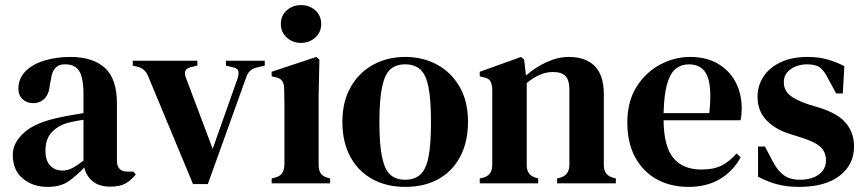

<svg xmlns="http://www.w3.org/2000/svg" viewBox="-20 -718 3390 752"><path d="M166 14Q109 14 69.5 -18.5Q30 -51 30 -112Q30 -160 76.5 -200.5Q123 -241 223 -260Q240 -264 262.5 -267.5Q285 -271 307 -275V-346Q307 -414 290 -440Q273 -466 236 -466H233Q210 -466 196.5 -451.5Q183 -437 179 -404L176 -391Q173 -351 155 -332.5Q137 -314 110 -314Q85 -314 68.5 -329.5Q52 -345 52 -370Q52 -411 80 -439Q108 -467 154.5 -481Q201 -495 255 -495Q344 -495 391 -452Q438 -409 438 -312V-89Q438 -46 479 -46H502L512 -35Q494 -12 472 0.5Q450 13 412 13Q369 13 343.5 -7.5Q318 -28 310 -62Q278 -28 247 -7Q216 14 166 14ZM224 -50Q244 -50 262 -59Q280 -68 307 -89V-249Q281 -245 254 -239Q211 -229 184.5 -202Q158 -175 158 -129Q158 -89 176.5 -69.5Q195 -50 224 -50Z M736 3 560 -420Q549 -448 521 -456L500 -461V-480H753V-461L727 -455Q695 -447 708 -414L813 -135L911 -412Q916 -429 913.5 -439.5Q911 -450 894 -454L865 -461V-480H1017V-461L984 -453Q955 -446 945 -417L794 3Z M1159 -550Q1126 -550 1103 -571Q1080 -592 1080 -624Q1080 -657 1103 -677.5Q1126 -698 1159 -698Q1192 -698 1215 -677.5Q1238 -657 1238 -624Q1238 -592 1215 -571Q1192 -550 1159 -550ZM1044 0V-19L1059 -23Q1079 -29 1086 -41Q1093 -53 1094 -73V-257Q1094 -288 1094 -314.5Q1094 -341 1093 -369Q1093 -389 1085.5 -400.5Q1078 -412 1058 -416L1044 -419V-437L1219 -495L1231 -484L1228 -342V-72Q1228 -52 1235.5 -40Q1243 -28 1262 -22L1273 -19V0Z M1567 14Q1493 14 1437.5 -17Q1382 -48 1351.5 -105Q1321 -162 1321 -241Q1321 -320 1353.5 -377Q1386 -434 1441.5 -464.5Q1497 -495 1567 -495Q1637 -495 1692.5 -464.5Q1748 -434 1780.5 -377.5Q1813 -321 1813 -241Q1813 -162 1782.5 -104.5Q1752 -47 1697 -16.5Q1642 14 1567 14ZM1567 -14Q1603 -14 1625.5 -33.5Q1648 -53 1658 -102Q1668 -151 1668 -239Q1668 -328 1658 -377.5Q1648 -427 1625.5 -446.5Q1603 -466 1567 -466Q1531 -466 1509 -446.5Q1487 -427 1476.5 -377.5Q1466 -328 1466 -239Q1466 -151 1476.5 -102Q1487 -53 1509 -33.5Q1531 -14 1567 -14Z M1859 0V-19L1875 -23Q1908 -33 1908 -72V-367Q1907 -388 1901 -399.5Q1895 -411 1875 -415L1859 -419V-437L2021 -495L2033 -484L2040 -422Q2076 -454 2120.5 -474.5Q2165 -495 2208 -495Q2274 -495 2309.5 -459Q2345 -423 2345 -349V-71Q2345 -32 2381 -22L2392 -19V0H2162V-19L2177 -23Q2210 -34 2210 -72V-369Q2210 -404 2195 -420Q2180 -436 2145 -436Q2096 -436 2043 -393V-71Q2043 -32 2078 -22L2088 -19V0Z M2683 -495Q2746 -495 2791 -469Q2836 -443 2860.5 -397.5Q2885 -352 2885 -293Q2885 -280 2884 -268.5Q2883 -257 2880 -247H2579Q2580 -144 2617.5 -99Q2655 -54 2727 -54Q2777 -54 2808 -70.5Q2839 -87 2865 -117L2881 -102Q2851 -47 2799.5 -16.5Q2748 14 2677 14Q2606 14 2552 -16Q2498 -46 2467.5 -102.5Q2437 -159 2437 -238Q2437 -320 2472.5 -377Q2508 -434 2564.5 -464.5Q2621 -495 2683 -495ZM2678 -466Q2649 -466 2627.5 -449.5Q2606 -433 2593.5 -391.5Q2581 -350 2579 -275H2758Q2769 -376 2750 -421Q2731 -466 2678 -466Z M3109 14Q3061 14 3022.5 3.5Q2984 -7 2949 -26V-144H2976L3006 -87Q3025 -50 3049.5 -32Q3074 -14 3112 -14Q3159 -14 3187 -34.5Q3215 -55 3215 -90Q3215 -122 3194 -142Q3173 -162 3119 -179L3075 -193Q3016 -211 2981.5 -247.5Q2947 -284 2947 -339Q2947 -382 2970 -417.5Q2993 -453 3037 -474Q3081 -495 3144 -495Q3185 -495 3219.5 -485.5Q3254 -476 3287 -459L3281 -352H3255L3224 -409Q3208 -441 3191.5 -453.5Q3175 -466 3141 -466Q3105 -466 3077.5 -447.5Q3050 -429 3050 -396Q3050 -365 3073 -345.5Q3096 -326 3147 -309L3190 -296Q3263 -273 3294 -235Q3325 -197 3325 -144Q3325 -73 3268.5 -29.5Q3212 14 3109 14Z"/></svg>

Font: DeepMind Serif Text
Style: Regular
Weight: 400
Designer: Frank Grießhammer / Modifications: Colophon Foundry
Foundry: Colophon Foundry
Version: Version 5.003; ttfautohint (v1.8.2)